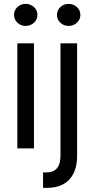

<svg xmlns="http://www.w3.org/2000/svg" viewBox="-20 -749 476 969"><path d="M67.4 -530.3H151.4V0H67.4ZM50.8 -673.8Q50.8 -697.3 67.9 -713.4Q85 -729.5 109.4 -729.5Q133.8 -729.5 151.4 -713.4Q168.9 -697.3 168.9 -673.8Q168.9 -650.4 151.4 -634.3Q133.8 -618.2 109.4 -618.2Q85 -618.2 67.9 -634.3Q50.8 -650.4 50.8 -673.8ZM369.1 -530.3V38.1Q369.1 114.3 330.1 156.7Q291 199.2 214.8 199.2H197.3V121.1H213.9Q250 121.1 267.6 99.9Q285.2 78.6 285.2 38.1V-530.3ZM267.6 -673.8Q267.6 -697.3 284.7 -713.4Q301.8 -729.5 326.2 -729.5Q350.6 -729.5 368.2 -713.4Q385.7 -697.3 385.7 -673.8Q385.7 -650.4 368.2 -634.3Q350.6 -618.2 326.2 -618.2Q301.8 -618.2 284.7 -634.3Q267.6 -650.4 267.6 -673.8Z"/></svg>

Font: Pretendard GOV
Style: Regular
Weight: 400
Designer: Base glyphs from Inter by Rasmus Andersson; Hangeul glyphs from Noto Sans CJK(Source Han Sans) by Jang Soo-young and Kan
Foundry: Kil Hyung-jin
Version: Version 1.309